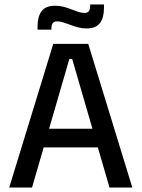

<svg xmlns="http://www.w3.org/2000/svg" viewBox="-20 -834 630 854"><path d="M21 0 217 -639H372.5L568.5 0H467L301 -572H288.5L122.5 0ZM149 -178.5V-261.5H439.5V-178.5ZM365 -707.5Q346 -707.5 328 -712.2Q310 -717 293.5 -723.2Q277 -729.5 262.2 -734.2Q247.5 -739 234.5 -739Q220.5 -739 214.5 -730.8Q208.5 -722.5 208.5 -706.5V-702H147V-717Q147 -759.5 164.8 -784Q182.5 -808.5 225 -808.5Q244.5 -808.5 262.8 -803.8Q281 -799 297.2 -792.5Q313.5 -786 328.2 -781.2Q343 -776.5 355.5 -776.5Q370 -776.5 375.5 -784.8Q381 -793 381 -809.5V-814H442.5V-798.5Q442.5 -756 424.8 -731.8Q407 -707.5 365 -707.5Z"/></svg>

Font: Anek Gujarati Medium Medium
Style: Regular
Weight: 500
Version: Version 1.003